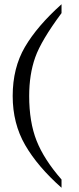

<svg xmlns="http://www.w3.org/2000/svg" viewBox="-20 -765 373 908"><path d="M40 -311Q40 -444 98 -543Q156 -642 271 -745V-703Q175 -574 146.5 -493.5Q118 -413 118 -311Q118 -188 153 -99.5Q188 -11 271 84V123Q158 23 99 -79Q40 -181 40 -311Z"/></svg>

Font: Academico
Style: Regular
Weight: 400
Foundry: Steinberg Media Technologies GmbH
Version: Version 0.902